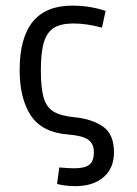

<svg xmlns="http://www.w3.org/2000/svg" viewBox="-20 -464 478 672"><path d="M336.9 -367.2Q284.2 -381.8 236.3 -381.8Q193.4 -381.8 168.9 -366.7Q144.5 -351.6 133.8 -316.4Q123 -281.2 123 -218.8Q123 -155.3 132.8 -122.1Q142.6 -88.9 167 -73.7Q191.4 -58.6 240.2 -53.7Q300.8 -47.9 339.8 -21.5Q378.9 4.9 378.9 69.3Q378.9 125 342.3 156.2Q305.7 187.5 244.1 187.5Q208 187.5 179.7 179.7L187.5 122.1Q219.7 125 240.2 125Q278.3 125 293.5 111.8Q308.6 98.6 308.6 69.3Q308.6 39.1 288.6 24.9Q268.6 10.7 218.8 6.8Q127.9 0 88.4 -59.1Q48.8 -118.2 48.8 -218.8Q48.8 -444.3 232.4 -444.3Q294.9 -444.3 349.6 -425.8Z"/></svg>

Font: Sudo Variable
Style: Regular
Weight: 400
Monospace: yes
Designer: Jens Kutilek
Foundry: Jens Kutilek
Version: Version 0.040